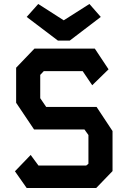

<svg xmlns="http://www.w3.org/2000/svg" viewBox="-20 -944 640 964"><path d="M153 -700H456L525 -596L443 -516L395 -587H200L182 -568V-451L212 -407H465L545 -286V-85L463 0H114L55 -84L134 -166L173 -113H413L424 -122V-266L404 -294H151L61 -428V-604ZM330 -740 486 -859 429 -924 300 -842 172 -924 114 -859 271 -740Z"/></svg>

Font: Kode Mono
Style: Bold
Weight: 700
Monospace: yes
Designer: Isa Ozler
Foundry: Kadena LLC
Version: Version 1.206;gftools[0.9.28]